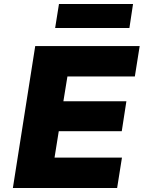

<svg xmlns="http://www.w3.org/2000/svg" viewBox="-20 -934 714 954"><path d="M44 0 155 -705H674L650 -554H315L295 -431H608L585 -282H272L251 -151H586L562 0ZM254 -795 273 -914H641L623 -795Z"/></svg>

Font: Nunito Sans 7pt Black
Style: Italic
Weight: 900
Italic angle: -9°
Version: Version 3.101;gftools[0.9.27]